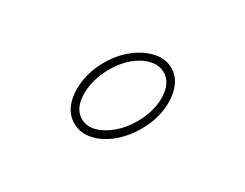

<svg xmlns="http://www.w3.org/2000/svg" viewBox="-42 -818 834 654"><g transform="rotate(-30 375.0 -491.5)"><path d="M376 -362Q324 -362 280.5 -379Q237 -396 211.5 -425.5Q186 -455 186 -491Q186 -528 212 -557Q238 -586 281.5 -603.5Q325 -621 376 -621Q428 -621 471 -603.5Q514 -586 540.5 -556.5Q567 -527 567 -491Q567 -455 541 -426Q515 -397 472 -379.5Q429 -362 376 -362ZM376 -391Q422 -391 458 -404.5Q494 -418 515.5 -440.5Q537 -463 537 -491Q537 -519 516 -542Q495 -565 459.5 -578.5Q424 -592 379 -592Q336 -592 298.5 -578.5Q261 -565 238.5 -542.5Q216 -520 216 -491Q216 -463 238 -440.5Q260 -418 296.5 -404.5Q333 -391 376 -391Z"/></g></svg>

Font: Inconsolata ExtraExpanded ExtraLight
Style: Regular
Weight: 200
Width: 8
Monospace: yes
Designer: Raph Levien, Cyreal, Brenton Simpson
Foundry: Raph Levien, Cyreal, Google
Version: Version 3.100; ttfautohint (v1.8.4.7-5d5b)